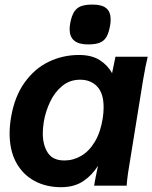

<svg xmlns="http://www.w3.org/2000/svg" viewBox="-20 -792 650 819"><path d="M21 -222.5Q21 -255 27 -291Q42 -380 84.8 -439.8Q127.5 -499.5 187.8 -528.5Q248 -557.5 317 -557.5Q371 -557.5 405.5 -535.5Q440 -513.5 458 -479.5L472.5 -550H610Q602 -518.5 590 -449L529 -71.5L526.5 -56.5Q524.5 -42 522.8 -28Q521 -14 520.5 0H381.5Q384 -17.5 393.5 -63L398 -85Q373.5 -45 335 -19.2Q296.5 6.5 240.5 6.5Q177 6.5 127.2 -20.2Q77.5 -47 49.2 -98.5Q21 -150 21 -222.5ZM418.5 -289Q422 -312 422 -334.5Q422 -394 394.5 -423Q367 -452 322 -452Q277.5 -452 245 -425Q212.5 -398 193.5 -357.2Q174.5 -316.5 167 -274Q162.5 -245 162.5 -224Q162.5 -173 184 -140.2Q205.5 -107.5 254.5 -107.5Q293 -107.5 327 -127.5Q361 -147.5 385.2 -188.5Q409.5 -229.5 418.5 -289ZM277 -668Q277 -678 279.5 -693Q285.5 -724.5 296.2 -741.5Q307 -758.5 325.5 -765.5Q344 -772.5 375 -772.5Q414.5 -772.5 433.2 -757Q452 -741.5 452 -709.5Q452 -695 449.5 -682.5Q444 -651 433.8 -634Q423.5 -617 405.2 -609.8Q387 -602.5 355.5 -602.5Q316 -602.5 296.5 -618.8Q277 -635 277 -668Z"/></svg>

Font: JuliaMono ExtraBold
Style: Italic
Weight: 800
Italic angle: -9°
Monospace: yes
Designer: cormullion
Foundry: corm
Version: Version 0.057; ttfautohint (v1.8.4)